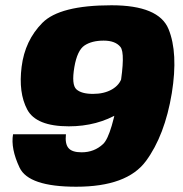

<svg xmlns="http://www.w3.org/2000/svg" viewBox="-20 -701 692 728"><path d="M269 7Q461.5 7 533.2 -90.2Q605 -187.5 631.5 -348Q656 -500.5 619 -590.8Q582 -681 402.5 -681Q206.5 -681 140.5 -614.2Q74.5 -547.5 62 -448Q49.5 -349.5 83.2 -285.8Q117 -222 241 -222Q349 -222 433.2 -273Q517.5 -324 529 -366L442.5 -408.5Q434 -379 404.5 -362Q375 -345 332.5 -345Q289 -345 269.8 -362.2Q250.5 -379.5 262 -447Q273 -510.5 300.8 -528.8Q328.5 -547 373 -547Q417 -547 436.5 -523.2Q456 -499.5 434.5 -369Q404.5 -186.5 371 -155Q337.5 -123.5 289.5 -123.5Q253 -123.5 239.5 -139.8Q226 -156 230 -192H29.5Q20 -138 54.2 -65.5Q88.5 7 269 7Z"/></svg>

Font: Anybody UltraCondensed Thin ExtraBold
Style: Italic
Weight: 800
Italic angle: -10°
Version: Version 1.111